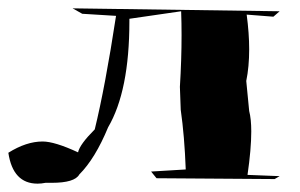

<svg xmlns="http://www.w3.org/2000/svg" viewBox="-21 -512 719 460"><path d="M69 -72Q10 -72 -1 -146Q42 -173 81 -173Q110 -173 166 -147Q170 -166 206 -202Q231 -304 257 -474L176 -479L153 -492L649 -485L634 -472L570 -477Q576 -432 576 -394Q576 -352 569 -318L576 -246Q581 -227 581 -197Q581 -155 572 -93L649 -90L637 -83L354 -85L341 -101L424 -106Q421 -186 412 -249L410 -304Q414 -369 414 -428Q414 -457 413 -485L289 -467V-461Q289 -294 238 -207Q207 -132 169 -94Q158 -74 103 -74H88Q78 -72 69 -72Z"/></svg>

Font: Xiangcui Kesong Xiangcui Kesong
Style: Regular
Weight: 400
Version: Version 1.501;March 28, 2024;FontCreator 14.0.0.2814 64-bit